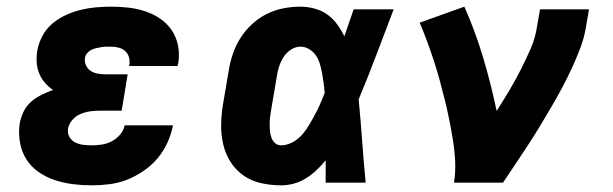

<svg xmlns="http://www.w3.org/2000/svg" viewBox="-20 -548 1840 576"><path d="M256 8Q227 8 199 4.5Q171 1 145 -7.5Q119 -16 96.5 -31.5Q74 -47 59.5 -69.5Q45 -92 40 -120Q35 -148 39 -177Q42 -194 50 -211.5Q58 -229 72.5 -242Q87 -255 104.5 -263.5Q122 -272 139 -278Q126 -287 115 -299.5Q104 -312 97.5 -328Q91 -344 90 -361.5Q89 -379 92 -397Q96 -419 107.5 -440.5Q119 -462 137.5 -477.5Q156 -493 178 -503Q200 -513 222.5 -518.5Q245 -524 268 -526Q291 -528 313 -528Q340 -528 366 -525Q392 -522 416 -514Q440 -506 460.5 -492Q481 -478 495 -457.5Q509 -437 514 -411.5Q519 -386 515 -360Q514 -357 513.5 -354.5Q513 -352 513 -350H367Q367 -351 367.5 -351.5Q368 -352 368 -353Q370 -365 367 -376Q364 -387 356 -394.5Q348 -402 336.5 -405Q325 -408 313 -408Q306 -408 298.5 -408Q291 -408 283.5 -406.5Q276 -405 268.5 -403.5Q261 -402 254 -398.5Q247 -395 241.5 -388.5Q236 -382 235 -375Q233 -363 238 -352Q243 -341 252.5 -335Q262 -329 273.5 -327Q285 -325 297 -325H363L345 -216H279Q265 -216 250.5 -214Q236 -212 221.5 -206Q207 -200 196.5 -187.5Q186 -175 184 -161Q182 -148 188.5 -137Q195 -126 206 -120.5Q217 -115 230 -113.5Q243 -112 256 -112Q271 -112 286.5 -114.5Q302 -117 316 -124.5Q330 -132 340.5 -144.5Q351 -157 354 -172H499Q494 -146 482.5 -120.5Q471 -95 453 -73.5Q435 -52 411 -35.5Q387 -19 361.5 -9Q336 1 309 4.5Q282 8 256 8Z M823 8Q793 8 763.5 1.5Q734 -5 710.5 -21.5Q687 -38 671.5 -62.5Q656 -87 649.5 -115.5Q643 -144 643.5 -174.5Q644 -205 649 -235L666 -335Q670 -361 678.5 -386Q687 -411 701 -433.5Q715 -456 735.5 -475Q756 -494 780 -506Q804 -518 830 -523Q856 -528 881 -528Q903 -528 924.5 -522Q946 -516 962.5 -504Q979 -492 991.5 -475Q1004 -458 1013 -439Q1020 -459 1027 -479.5Q1034 -500 1041 -520H1161Q1135 -452 1109.5 -384.5Q1084 -317 1056 -250Q1062 -187 1066.5 -124.5Q1071 -62 1077 0H957Q957 -17 957 -33.5Q957 -50 957 -67Q944 -51 929 -37Q914 -23 897 -12.5Q880 -2 861 3Q842 8 823 8ZM823 -112Q836 -112 848.5 -117Q861 -122 872 -130.5Q883 -139 891.5 -150Q900 -161 907 -172.5Q914 -184 920.5 -196Q927 -208 933 -220Q939 -232 944 -244.5Q949 -257 954 -269Q953 -284 951 -298.5Q949 -313 946.5 -327Q944 -341 940 -355Q936 -369 928.5 -380.5Q921 -392 908.5 -400Q896 -408 881 -408Q866 -408 852 -398.5Q838 -389 829.5 -375Q821 -361 816.5 -346Q812 -331 810 -316L793 -216Q791 -205 790 -195Q789 -185 789 -174.5Q789 -164 790 -154Q791 -144 794.5 -134.5Q798 -125 805.5 -118.5Q813 -112 823 -112Z M1342 0Q1347 -32 1345.5 -64Q1344 -96 1339 -126.5Q1334 -157 1328 -187.5Q1322 -218 1314.5 -248Q1307 -278 1299 -307.5Q1291 -337 1281.5 -366Q1272 -395 1261.5 -423.5Q1251 -452 1239 -480L1373 -528Q1406 -454 1429.5 -375Q1453 -296 1470 -215Q1489 -245 1507.5 -276Q1526 -307 1542 -338.5Q1558 -370 1572 -402Q1586 -434 1591 -468L1600 -520H1747L1738 -468Q1733 -436 1721.5 -405.5Q1710 -375 1696 -344.5Q1682 -314 1666.5 -285Q1651 -256 1634 -227Q1617 -198 1599.5 -169Q1582 -140 1563.5 -112Q1545 -84 1526.5 -56Q1508 -28 1489 0Z"/></svg>

Font: Iosevka Etoile Heavy Oblique
Style: Regular
Weight: 900
Italic angle: -9°
Designer: Belleve Invis
Foundry: Belleve Invis
Version: Version 15.5.2; ttfautohint (v1.8.4)